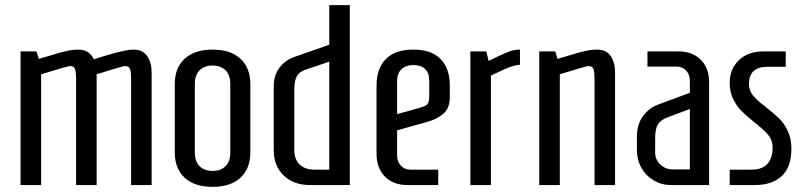

<svg xmlns="http://www.w3.org/2000/svg" viewBox="-20 -720 3129 747"><path d="M60 -520H122L131 -491L172 -503Q214 -516 238.5 -521.5Q263 -527 285 -527Q328 -527 345 -489Q373 -499 424 -513Q475 -527 499 -527Q535 -527 552.5 -502Q570 -477 570 -437V0H490V-411Q490 -440 486 -451.5Q482 -463 466 -463Q458 -463 356 -431V0H276V-411Q276 -440 272 -451.5Q268 -463 252 -463Q244 -463 140 -431V0H60Z M660 -127V-393Q660 -456 698.5 -491.5Q737 -527 807 -527Q877 -527 915.5 -491.5Q954 -456 954 -393V-127Q954 -64 915.5 -28.5Q877 7 807 7Q737 7 698.5 -28.5Q660 -64 660 -127ZM876 -127V-393Q876 -428 857.5 -446.5Q839 -465 807 -465Q775 -465 756.5 -446.5Q738 -428 738 -393V-127Q738 -92 756.5 -73.5Q775 -55 807 -55Q839 -55 857.5 -73.5Q876 -92 876 -127Z M1045 -136V-385Q1045 -428 1068.5 -458Q1092 -488 1127 -499L1261 -546V-700H1341V0H1186Q1123 0 1084 -37Q1045 -74 1045 -136ZM1261 -60V-480L1172 -450Q1146 -442 1135.5 -424.5Q1125 -407 1125 -369V-136Q1125 -100 1146 -80Q1167 -60 1203 -60Z M1445 -122V-388Q1445 -453 1481 -490Q1517 -527 1588 -527Q1659 -527 1694.5 -490Q1730 -453 1730 -388V-342Q1730 -300 1706 -278.5Q1682 -257 1643 -246L1525 -213V-115Q1525 -91 1539.5 -75.5Q1554 -60 1577 -60H1685V0H1565Q1510 0 1477.5 -33Q1445 -66 1445 -122ZM1586 -293Q1619 -302 1630.5 -306.5Q1642 -311 1646 -320Q1650 -329 1650 -350V-405Q1650 -437 1633.5 -452Q1617 -467 1588 -467Q1560 -467 1542.5 -451Q1525 -435 1525 -405V-276Z M1810 -520H1872L1881 -483L1906 -495Q1938 -511 1959.5 -519Q1981 -527 2003 -527V-468Q1990 -468 1968 -460.5Q1946 -453 1890 -426V0H1810Z M2078 -520H2140L2149 -491L2190 -503Q2232 -516 2256.5 -521.5Q2281 -527 2303 -527Q2339 -527 2356 -502Q2373 -477 2373 -437V0H2293V-411Q2293 -440 2289 -451.5Q2285 -463 2269 -463Q2261 -463 2158 -431V0H2078Z M2458 -137V-189Q2458 -236 2481.5 -268Q2505 -300 2540 -313L2664 -359V-406Q2664 -430 2649.5 -445.5Q2635 -461 2612 -461H2499V-520H2619Q2674 -520 2706.5 -487.5Q2739 -455 2739 -399V0H2590Q2554 0 2523.5 -18Q2493 -36 2475.5 -67Q2458 -98 2458 -137ZM2664 -61V-296L2576 -263Q2550 -253 2539.5 -236Q2529 -219 2529 -182V-126Q2529 -99 2549 -80Q2569 -61 2597 -61Z M2819 -60H2904Q2947 -60 2966.5 -83.5Q2986 -107 2986 -145Q2986 -175 2968 -196Q2950 -217 2914 -245Q2883 -270 2864.5 -288.5Q2846 -307 2832.5 -334.5Q2819 -362 2819 -398Q2819 -451 2854.5 -485.5Q2890 -520 2950 -520H3037V-460H2965Q2894 -460 2894 -393Q2894 -367 2910 -348Q2926 -329 2960 -303Q2991 -279 3011 -259.5Q3031 -240 3045 -210.5Q3059 -181 3059 -141Q3059 -70 3021.5 -35Q2984 0 2916 0H2819Z"/></svg>

Font: Homenaje
Style: Regular
Weight: 400
Designer: Constanza Artigas Preller, Agustina Mingote
Foundry: Constanza Artigas Preller, Agustina Mingote
Version: Version 1.100